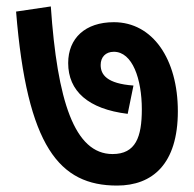

<svg xmlns="http://www.w3.org/2000/svg" viewBox="-20 -617 603 597"><path d="M533 -271C533 -433 455 -548 334 -548C245 -548 192 -498 192 -421C192 -334 254 -278 377 -263L395 -351C312 -357 293 -385 293 -415C293 -439 308 -456 334 -456C392 -456 421 -371 421 -277C421 -191 402 -138 330 -138C211 -138 158 -305 138 -597L30 -581C64 -160 165 -40 344 -40C454 -40 533 -107 533 -271Z"/></svg>

Font: Noto Sans SemiBold
Style: Italic
Weight: 600
Italic angle: -12°
Designer: Monotype Design Team
Foundry: Monotype Imaging Inc.
Version: Version 2.013